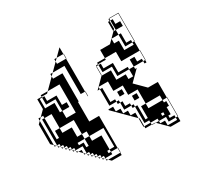

<svg xmlns="http://www.w3.org/2000/svg" viewBox="-123 -750 878 849"><g transform="rotate(-30 316.0 -326.0)"><path d="M573 -554H571V-600H525V-602H573ZM537 -590V-566H525V-590H521V-600H525V-590ZM273 -542H271V-566H237L271 -600V-566H273ZM393 -446V-422H381V-446H371V-450H381V-458H421V-450H381V-446ZM273 -350H271V-374H249V-518H189L225 -554V-566H237L225 -554V-542H271V-374H273ZM561 -350V-362H513V-398H537V-374H561V-362H571V-350ZM57 -350H45V-362H57ZM417 -278H393V-302H417ZM69 -290H93V-266H69ZM465 -230H441V-254H465ZM441 -182H429V-206H417V-218H381V-230H417V-218H429V-206H441ZM165 -194H189V-170H165ZM453 -194H477V-170H453ZM441 -158H429V-182H441V-170H549V-158H561V-134H549V-122H573V-74H571V-122H549V-98H537V-86H525V-98H489V-110H453V-122H429V-134H421V-110H453V-100H471L473 -98H489V-86H513V-62H561V-74H525V-86H561V-74H571V-50H521L473 -98H453V-100H421V-110H417V-154L321 -250V-254H345V-230H369V-206H393V-182H417V-154L421 -150V-134H453V-170H441ZM537 -494H525V-470H537ZM441 -398H429V-374H441ZM153 -398H141V-374H153ZM57 -326H45V-350H57ZM333 -362V-350H345V-314H381V-362ZM57 -278V-302H45V-278ZM573 -122H571V-170H549V-194H477V-266H429V-314H345V-278H369V-266H381V-254H393V-230H381V-254H369V-266H333V-350H321L369 -398V-446H371V-422H441V-410H477V-458H421V-500H471L513 -542V-590H521V-566H561V-554H573V-506H571V-554H561V-542H525V-566H521V-550L513 -542H525V-518H537V-506H573V-458H571V-506H537V-494H525V-518H489V-494H513V-446H561V-458H525V-470H561V-458H571V-410H573V-362H571V-410H441V-398H429V-410H381V-422H371V-400L369 -398H417V-350H465V-326H489V-362H429V-374H489V-362H513V-350H521L471 -300L521 -250H571V-170H573ZM441 -158H429V-134H441ZM513 -110H525V-122H513ZM237 -74H201V-86H189V-98H177V-110H165V-122H153V-134H141V-158H165V-170H153V-158H141V-170H105V-182H93V-194H81V-206H69V-218H57V-230H45V-254H69V-266H57V-254H45V-278H57V-266H141V-218H165V-194H129V-182H153V-170H237V-98H261V-194H189V-218H165V-290H93V-314H57V-302H45V-326H57V-314H93V-362H57V-374H45L71 -400V-450H93V-458H129L121 -450H93V-446H105V-422H93V-446H81V-398H129V-350H141V-314H189V-362H177V-350H141V-374H177V-362H189V-410H153V-398H141V-410H93V-422H153V-410H189V-458H129L177 -506V-518H189L177 -506V-494H225V-350H221V-250H271V-86H273V-62H271V-86H237V-98H225V-86H237ZM271 -50H221L209 -62H201V-70L197 -74H189V-82L185 -86H177V-94L173 -98H165V-106L161 -110H153V-118L149 -122H141V-130L137 -134H129V-142L113 -158H105V-166L101 -170H93V-178L89 -182H81V-190L77 -194H69V-202L65 -206H57V-214L53 -218H45V-226L41 -230H33V-238L21 -250V-350L33 -362V-374H45L33 -362V-238L41 -230H45V-226L53 -218H57V-214L65 -206H69V-202L77 -194H81V-190L89 -182H93V-178L101 -170H105V-166L113 -158H129V-142L137 -134H141V-130L149 -122H153V-118L161 -110H165V-106L173 -98H177V-94L185 -86H189V-82L197 -74H201V-70L209 -62H271Z"/></g></svg>

Font: Rubik Broken Fax
Style: Regular
Weight: 400
Designer: Hubert and Fischer, NaN
Foundry: Hubert and Fischer, NaN
Version: Version 2.201